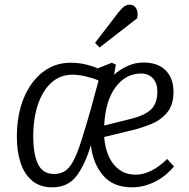

<svg xmlns="http://www.w3.org/2000/svg" viewBox="-20 -786 809 820"><path d="M592 -519Q655 -519 688 -485Q721 -451 721 -394Q721 -338 694 -305.5Q667 -273 626.5 -256.5Q586 -240 545 -230L425 -201Q428 -156 444 -119.5Q460 -83 489 -61.5Q518 -40 560 -40Q591 -40 624.5 -56Q658 -72 694 -107L723 -75Q687 -32 640 -9Q593 14 544 14Q463 14 420 -37Q377 -88 368 -166Q343 -82 306.5 -34Q270 14 203 14Q151 14 117.5 -14Q84 -42 68 -90.5Q52 -139 52 -201Q52 -296 81.5 -367Q111 -438 162.5 -478Q214 -518 281 -518Q316 -518 347.5 -510.5Q379 -503 397 -494L458 -518L475 -510L467 -467Q493 -490 525.5 -504.5Q558 -519 592 -519ZM652 -396Q652 -431 633 -451.5Q614 -472 582 -472Q517 -472 473.5 -413.5Q430 -355 425 -250L538 -278Q599 -293 625.5 -319Q652 -345 652 -396ZM211 -43Q237 -43 256 -54.5Q275 -66 291.5 -95.5Q308 -125 325.5 -179Q343 -233 367 -317L401 -442Q382 -451 349.5 -459Q317 -467 290 -467Q237 -467 199.5 -433Q162 -399 142 -339.5Q122 -280 122 -205Q122 -127 142.5 -85Q163 -43 211 -43ZM485 -732Q499 -750 510 -758Q521 -766 534 -766Q552 -766 561.5 -750.5Q571 -735 566 -708L405 -583L386 -603Z"/></svg>

Font: Literata 12pt Light
Style: Italic
Weight: 300
Italic angle: -2°
Designer: Latin by Veronika Burian and Jose Scaglione. Greek by Irene Vlachou. Cyrillic by Vera Evstafieva
Foundry: TypeTogether
Version: Version 3.002